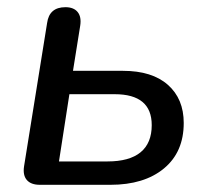

<svg xmlns="http://www.w3.org/2000/svg" viewBox="-20 -514 582 534"><path d="M47 -52 111 -450Q117 -494 162 -494Q185 -494 196 -480.5Q207 -467 203 -442L183 -317H322Q403 -317 447 -278Q491 -239 491 -172Q491 -91 436 -45.5Q381 0 287 0H91Q66 0 54.5 -13.5Q43 -27 47 -52ZM402 -166Q402 -252 299 -252H173L144 -65H279Q340 -65 371 -90.5Q402 -116 402 -166Z"/></svg>

Font: SN Pro
Style: Italic
Weight: 400
Italic angle: -9°
Designer: Tobias Whetton
Foundry: Supernotes
Version: Version 1.003